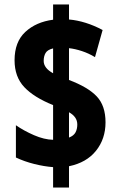

<svg xmlns="http://www.w3.org/2000/svg" viewBox="-20 -779 535 857"><path d="M217 -33Q177 -36 133 -47Q89 -58 51 -76V-220Q87 -195 132 -175.5Q177 -156 217 -155V-310Q132 -344 88.5 -390Q45 -436 45 -510Q45 -592 93 -636.5Q141 -681 217 -691V-759H288V-692Q324 -689 362.5 -677Q401 -665 438 -645L404 -524Q376 -541 345.5 -551Q315 -561 288 -564V-422Q373 -390 412 -348.5Q451 -307 451 -233Q451 -159 408.5 -106Q366 -53 288 -37V58H217ZM217 -563Q192 -557 183.5 -542.5Q175 -528 175 -507Q175 -475 217 -452ZM288 -165Q309 -173 317 -188Q325 -203 325 -223Q325 -241 315.5 -254.5Q306 -268 288 -278Z"/></svg>

Font: Noto Sans Malayalam ExtraCondensed Black
Style: Regular
Weight: 900
Width: 2
Designer: Jelle Bosma - Monotype Design Team
Foundry: Monotype Imaging Inc.
Version: Version 2.104; ttfautohint (v1.8.4.7-5d5b)